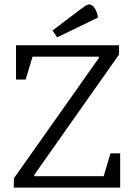

<svg xmlns="http://www.w3.org/2000/svg" viewBox="-20 -854 609 874"><path d="M43 0V-42L430 -590V-596H128L97 -492H53V-648H522V-606L136 -58V-52H452L483 -156H527V0ZM240 -684 219 -715 347 -812Q360 -822 369.5 -828Q379 -834 386 -834Q392 -834 399.5 -829Q407 -824 414.5 -811Q422 -798 426 -774Z"/></svg>

Font: Faustina Light Light
Style: Regular
Weight: 300
Version: Version 1.200